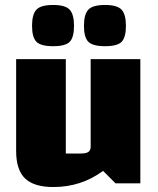

<svg xmlns="http://www.w3.org/2000/svg" viewBox="-20 -738 635 773"><path d="M545 0H445L395 -50Q307 15 195 15Q117 15 81 -19.5Q45 -54 45 -130V-500H245V-120H306Q327 -120 336 -126.5Q345 -133 345 -148V-500H545ZM109 -634Q109 -680 126.5 -699Q144 -718 194 -718Q243 -718 260.5 -699Q278 -680 278 -634Q278 -588 261 -570Q244 -552 194 -552Q144 -552 126.5 -570Q109 -588 109 -634ZM318 -634Q318 -680 335.5 -699Q353 -718 403 -718Q452 -718 469.5 -699Q487 -680 487 -634Q487 -588 470 -570Q453 -552 403 -552Q353 -552 335.5 -570Q318 -588 318 -634Z"/></svg>

Font: Changa ExtraBold
Style: Regular
Weight: 800
Designer: Eduardo Rodriguez Tunni
Foundry: Eduardo Rodriguez Tunni
Version: Version 2.002; ttfautohint (v1.5) -l 8 -r 50 -G 220 -x 14 -H